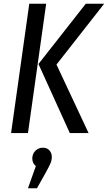

<svg xmlns="http://www.w3.org/2000/svg" viewBox="-20 -709 575 1023"><path d="M136 -689H226L129 0H39ZM185 -368 437 -689H535L281 -365L452 0H352ZM256 126Q256 144 249.5 160Q243 176 223 212L177 294H129L171 176Q162 169 157 158.5Q152 148 152 136Q152 111 168.5 94.5Q185 78 208 78Q231 78 243.5 92.5Q256 107 256 126Z"/></svg>

Font: Fira Sans Compressed
Style: Italic
Weight: 400
Width: 1
Italic angle: -8°
Designer: bBox Type GmbH & Carrois Corporate GbR & Edenspiekermann AG
Foundry: bBox Type GmbH & Carrois Corporate GbR & Edenspiekermann AG
Version: Version 4.301